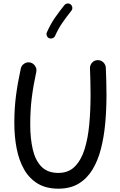

<svg xmlns="http://www.w3.org/2000/svg" viewBox="-20 -1061 699 1119"><path d="M155.8 -696.8Q174.3 -692.4 184.8 -676.3Q195.3 -660.2 191.4 -641.6Q174.3 -563.5 165.3 -491.9Q156.2 -420.4 156.2 -335.9Q156.2 -253.9 171.1 -189.9Q186 -126 221.7 -89.6Q257.3 -53.2 320.3 -53.2Q378.9 -53.2 415.8 -90.1Q452.6 -127 472.7 -190.4Q492.7 -253.9 500.2 -335.9Q507.8 -418 507.8 -507.8Q507.8 -543 506.8 -587.9Q505.9 -632.8 504.4 -662.6Q503.9 -681.6 516.6 -695.8Q529.3 -710 548.3 -710.4Q566.9 -711.4 581.1 -698.7Q595.2 -686 596.7 -667Q598.1 -637.2 599.4 -590.8Q600.6 -544.4 600.6 -507.8Q600.6 -422.4 593.3 -342Q585.9 -261.7 568.1 -192.9Q550.3 -124 518.6 -72Q486.8 -20 438.2 9.3Q389.6 38.6 320.3 38.6Q249 38.6 200 9Q150.9 -20.5 120.8 -73Q90.8 -125.5 77.1 -195.1Q63.5 -264.6 63.5 -344.7Q63.5 -428.2 73.2 -503.4Q83 -578.6 101.1 -661.1Q105 -679.7 121.3 -690.2Q137.7 -700.7 155.8 -696.8ZM391.6 -1035.2Q399.9 -1028.8 401.4 -1017.8Q402.8 -1006.8 396 -998.5Q368.7 -964.4 345 -930.4Q321.3 -896.5 300.8 -851.6Q296.9 -842.3 286.4 -838.4Q275.9 -834.5 266.1 -838.4Q256.8 -842.3 252.9 -853Q249 -863.8 253.4 -873Q275.4 -922.4 301.5 -959.5Q327.6 -996.6 355 -1030.8Q361.8 -1039.1 372.8 -1040.5Q383.8 -1042 391.6 -1035.2Z"/></svg>

Font: Mikhak Medium
Style: Regular
Weight: 500
Designer: Amin Abedi
Version: Version 3.3